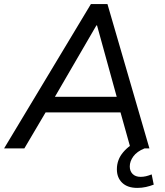

<svg xmlns="http://www.w3.org/2000/svg" viewBox="-46 -725 804 938"><path d="M-26 0 398 -705H479L684 0H592L536 -200L573 -176H144L191 -200L73 0ZM425 -601 210 -231 189 -252H552L530 -231L428 -601ZM625 193Q577 193 551 168Q525 143 525 102Q525 55 556 18.5Q587 -18 634 -37L660 0Q623 15 605.5 39Q588 63 588 88Q588 111 602 125Q616 139 641 139Q654 139 667 136Q680 133 695 127L705 177Q687 184 667 188.5Q647 193 625 193Z"/></svg>

Font: Mulish ExtraLight Medium
Style: Italic
Weight: 500
Italic angle: -9°
Version: Version 3.603